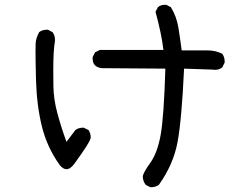

<svg xmlns="http://www.w3.org/2000/svg" viewBox="-20 -719 1040 800"><path d="M610 61H606L587 51Q575 35 575 16Q577 0 606.5 -41Q636 -82 649.5 -157.5Q663 -233 669 -433L403 -435Q366 -440 366 -475V-481L376 -501L396 -511H661Q653 -578 628 -670L638 -689Q649 -699 667 -699H673L692 -689Q716 -650 723.5 -603Q731 -556 737 -509H845Q878 -509 906 -495Q916 -481 916 -464V-458L906 -438Q893 -428 876 -428L865 -429L747 -433Q737 -218 719.5 -125.5Q702 -33 642 51Q629 61 610 61ZM257 -14Q243 -14 229 -31Q176 -105 154.5 -192.5Q133 -280 130 -386Q128 -465 128 -504Q128 -517 128.5 -537.5Q129 -558 143 -585Q156 -595 174 -595H180L199 -585Q209 -571 209 -554V-548Q202 -510 202 -427Q202 -417 202.5 -361.5Q203 -306 219.5 -245.5Q236 -185 257 -128L294 -177Q307 -187 326 -187H329L349 -177Q358 -163 358 -146Q358 -130 290 -37Q273 -14 257 -14Z"/></svg>

Font: Xiaolai SC
Style: Regular
Weight: 400
Designer: Nozomi Seto 瀬戸のぞみ
Version: Version 3.11;December 4, 2020;FontCreator 13.0.0.2613 64-bit